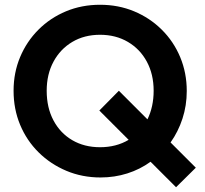

<svg xmlns="http://www.w3.org/2000/svg" viewBox="-20 -734 860 806"><path d="M402 11Q325 11 258.5 -17Q192 -45 142 -94.5Q92 -144 64.5 -210Q37 -276 37 -353Q37 -429 64.5 -494.5Q92 -560 141.5 -609.5Q191 -659 257 -686.5Q323 -714 400 -714Q477 -714 543 -686.5Q609 -659 659 -609.5Q709 -560 736.5 -494Q764 -428 764 -352Q764 -291 746 -236Q728 -181 696 -136L802 -30L719 52L612 -55Q568 -23 514.5 -6Q461 11 402 11ZM400 -116Q468 -116 520 -147L397 -270L479 -353L599 -233Q625 -286 625 -353Q625 -422 596.5 -475Q568 -528 517 -558Q466 -588 400 -588Q334 -588 283.5 -558Q233 -528 204.5 -475Q176 -422 176 -353Q176 -282 204.5 -228.5Q233 -175 283.5 -145.5Q334 -116 400 -116Z"/></svg>

Font: Outfit Semi Bold
Style: Regular
Weight: 600
Designer: Rodrigo Fuenzalida
Foundry: fragTYPE
Version: Version 1.000